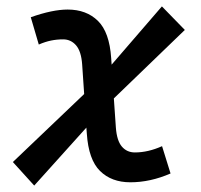

<svg xmlns="http://www.w3.org/2000/svg" viewBox="-20 -557 626 597"><path d="M86.4 20 20 -53.2 241.7 -264.6 235.4 -357.4Q232.4 -397.9 216.3 -416.3Q200.2 -434.6 176.3 -434.6Q156.7 -434.6 138.7 -430.9Q120.6 -427.2 100.6 -418.5L75.7 -503.4Q143.1 -527.3 190.4 -527.3Q248.5 -527.3 284.4 -492.2Q320.3 -457 325.7 -376.5L327.1 -356L483.4 -537.1L554.7 -463.9L334 -251L340.3 -160.2Q343.3 -119.6 358.9 -101.3Q374.5 -83 399.4 -83Q440.4 -83 483.9 -102.5L510.3 -17.6Q447.3 9.8 385.3 9.8Q326.7 9.8 291 -25.4Q255.4 -60.5 250 -141.1L248.5 -160.2Z"/></svg>

Font: Cascadia Code NF
Style: Italic
Weight: 400
Italic angle: -10°
Monospace: yes
Designer: Aaron Bell
Foundry: Saja Typeworks
Version: Version 2404.023; ttfautohint (v1.8.4)